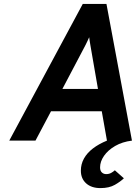

<svg xmlns="http://www.w3.org/2000/svg" viewBox="-20 -720 719 983"><path d="M494.2 243Q448 243 421 218.7Q394 194.4 394 154Q394 120.2 409.9 91.6Q425.8 63 455.8 40Q485.7 17.1 527.6 0L501 -150.4H241.2L161.6 0H27.4L403.8 -700H525L655.6 0Q606.5 6 569.8 27.2Q533 48.5 512.7 77.7Q492.4 106.9 492.4 136.6Q492.4 154.5 501.5 162.9Q510.6 171.4 523.4 171.4Q537.8 171.4 548.8 165.4Q559.9 159.3 568 151.8L614.2 192.8Q597.4 209.3 568.1 226.2Q538.9 243 494.2 243ZM299.4 -264.6H481.6L445.6 -472Q444.6 -477.7 442.6 -489.3Q440.6 -500.9 438.9 -512.4Q437.1 -523.9 436.6 -529.4Q434.1 -523.4 429.2 -512.9Q424.4 -502.4 419 -491.7Q413.7 -481 409.8 -474.2Z"/></svg>

Font: Overpass
Style: Italic
Weight: 400
Italic angle: -10°
Designer: Delve Withrington, Dave Bailey, Thomas Jockin
Foundry: Delve Fonts LLC
Version: Version 4.000